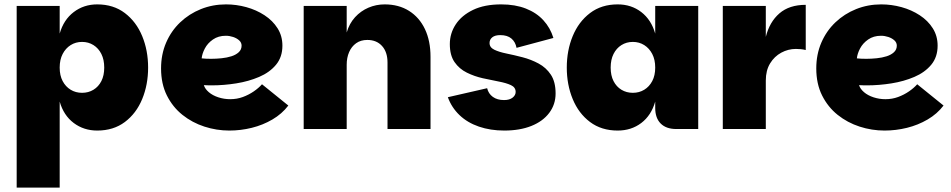

<svg xmlns="http://www.w3.org/2000/svg" viewBox="-20 -588 4334 875"><path d="M423 7Q362 7 316 -27.5Q270 -62 252 -125V267H56V-561H252V-435Q270 -498 316 -533Q362 -568 423 -568Q497 -568 549 -528.5Q601 -489 628 -423.5Q655 -358 655 -280Q655 -202 628 -136.5Q601 -71 549 -32Q497 7 423 7ZM354 -165Q383 -165 406 -179Q429 -193 442 -218.5Q455 -244 455 -280Q455 -316 442 -342Q429 -368 406 -382.5Q383 -397 354 -397Q325 -397 302 -382.5Q279 -368 265.5 -342Q252 -316 252 -280Q252 -244 265.5 -218.5Q279 -193 302 -179Q325 -165 354 -165Z M1025 7Q967 7 911.5 -11Q856 -29 811.5 -64.5Q767 -100 740.5 -153Q714 -206 714 -276Q714 -340 737 -393.5Q760 -447 801 -486Q842 -525 895.5 -546.5Q949 -568 1010 -568Q1057 -568 1102.5 -555.5Q1148 -543 1185.5 -518.5Q1223 -494 1245 -459Q1267 -424 1267 -380Q1267 -328 1238 -293Q1209 -258 1161 -237.5Q1113 -217 1056.5 -208Q1000 -199 946 -199Q940 -199 933.5 -199Q927 -199 921 -199.5Q915 -200 909 -200Q914 -183 931.5 -168Q949 -153 975 -144.5Q1001 -136 1029 -136Q1060 -136 1087 -146Q1114 -156 1136.5 -171.5Q1159 -187 1174 -204L1294 -107Q1265 -69 1221.5 -43.5Q1178 -18 1127.5 -5.5Q1077 7 1025 7ZM942 -320Q965 -320 989.5 -322.5Q1014 -325 1034.5 -331.5Q1055 -338 1068 -350Q1081 -362 1081 -380Q1081 -394 1070 -404Q1059 -414 1042.5 -419.5Q1026 -425 1009 -425Q975 -425 950.5 -408Q926 -391 913.5 -367Q901 -343 899 -322Q906 -321 918.5 -320.5Q931 -320 942 -320Z M1364 0V-561H1560V-440Q1572 -481 1598 -509.5Q1624 -538 1659 -553Q1694 -568 1733 -568Q1797 -568 1844 -538.5Q1891 -509 1916.5 -455.5Q1942 -402 1942 -329V0H1746V-303Q1746 -351 1721 -378.5Q1696 -406 1654 -406Q1624 -406 1603 -391Q1582 -376 1571 -350.5Q1560 -325 1560 -293V0Z M2278 7Q2215 7 2162.5 -11Q2110 -29 2074 -63.5Q2038 -98 2021 -145L2200 -186Q2206 -161 2226 -146.5Q2246 -132 2277 -132Q2302 -132 2316 -143Q2330 -154 2330 -169Q2330 -190 2308.5 -200Q2287 -210 2252.5 -216.5Q2218 -223 2180 -231.5Q2142 -240 2107.5 -257Q2073 -274 2051.5 -305Q2030 -336 2030 -387Q2030 -436 2057 -477Q2084 -518 2136 -543Q2188 -568 2264 -568Q2328 -568 2376.5 -549Q2425 -530 2456.5 -495.5Q2488 -461 2502 -415L2334 -370Q2329 -397 2310.5 -412.5Q2292 -428 2260 -428Q2236 -428 2223.5 -418Q2211 -408 2211 -392Q2211 -372 2232.5 -361.5Q2254 -351 2288.5 -344Q2323 -337 2361.5 -327Q2400 -317 2434.5 -298.5Q2469 -280 2490.5 -247.5Q2512 -215 2512 -162Q2512 -112 2483 -73.5Q2454 -35 2401.5 -14Q2349 7 2278 7Z M2795 7Q2721 7 2669 -32Q2617 -71 2590 -136.5Q2563 -202 2563 -280Q2563 -358 2590 -423.5Q2617 -489 2669 -528.5Q2721 -568 2795 -568Q2857 -568 2902.5 -533Q2948 -498 2966 -435V-561H3162V0H3062Q3016 0 2991 -25Q2966 -50 2966 -96V-125Q2948 -62 2902.5 -27.5Q2857 7 2795 7ZM2864 -165Q2893 -165 2916 -179Q2939 -193 2952.5 -218.5Q2966 -244 2966 -280Q2966 -316 2952.5 -342Q2939 -368 2916 -382.5Q2893 -397 2864 -397Q2835 -397 2812 -382.5Q2789 -368 2776 -342Q2763 -316 2763 -280Q2763 -244 2776 -218.5Q2789 -193 2812 -179Q2835 -165 2864 -165Z M3274 0V-561H3470V0ZM3447 -221 3470 -420Q3487 -488 3532 -527Q3577 -566 3652 -566V-360Q3640 -363 3629 -364Q3618 -365 3607 -365Q3572 -365 3540.5 -348Q3509 -331 3489.5 -299Q3470 -267 3470 -221Z M4011 7Q3953 7 3897.5 -11Q3842 -29 3797.5 -64.5Q3753 -100 3726.5 -153Q3700 -206 3700 -276Q3700 -340 3723 -393.5Q3746 -447 3787 -486Q3828 -525 3881.5 -546.5Q3935 -568 3996 -568Q4043 -568 4088.5 -555.5Q4134 -543 4171.5 -518.5Q4209 -494 4231 -459Q4253 -424 4253 -380Q4253 -328 4224 -293Q4195 -258 4147 -237.5Q4099 -217 4042.5 -208Q3986 -199 3932 -199Q3926 -199 3919.5 -199Q3913 -199 3907 -199.5Q3901 -200 3895 -200Q3900 -183 3917.5 -168Q3935 -153 3961 -144.5Q3987 -136 4015 -136Q4046 -136 4073 -146Q4100 -156 4122.5 -171.5Q4145 -187 4160 -204L4280 -107Q4251 -69 4207.5 -43.5Q4164 -18 4113.5 -5.5Q4063 7 4011 7ZM3928 -320Q3951 -320 3975.5 -322.5Q4000 -325 4020.5 -331.5Q4041 -338 4054 -350Q4067 -362 4067 -380Q4067 -394 4056 -404Q4045 -414 4028.5 -419.5Q4012 -425 3995 -425Q3961 -425 3936.5 -408Q3912 -391 3899.5 -367Q3887 -343 3885 -322Q3892 -321 3904.5 -320.5Q3917 -320 3928 -320Z"/></svg>

Font: Parkinsans ExtraBold
Style: Regular
Weight: 800
Designer: Red Stone, Indian Type Foundry
Foundry: Indian Type Foundry
Version: Version 1.000